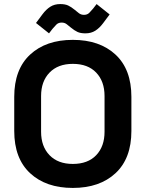

<svg xmlns="http://www.w3.org/2000/svg" viewBox="-20 -910 716 944"><path d="M338 14Q206 14 128 -58.5Q50 -131 50 -266V-434Q50 -569 128 -641.5Q206 -714 338 -714Q470 -714 548 -641.5Q626 -569 626 -434V-266Q626 -131 548 -58.5Q470 14 338 14ZM338 -104Q412 -104 453 -147Q494 -190 494 -262V-438Q494 -510 453 -553Q412 -596 338 -596Q265 -596 223.5 -553Q182 -510 182 -438V-262Q182 -190 223.5 -147Q265 -104 338 -104ZM238 -768 221 -746 157 -797 189 -840Q207 -864 227.5 -877Q248 -890 276 -890Q300 -890 315 -883Q330 -876 347 -862Q357 -854 367.5 -845.5Q378 -837 393 -837Q409 -837 419 -847Q429 -857 438 -868L455 -890L519 -839L487 -796Q469 -772 448.5 -759Q428 -746 400 -746Q376 -746 361 -753Q346 -760 329 -774Q319 -782 308.5 -790.5Q298 -799 283 -799Q267 -799 257 -789Q247 -779 238 -768Z"/></svg>

Font: Space Grotesk Variable Light
Style: Regular
Weight: 300
Designer: Florian Karsten
Foundry: Florian Karsten
Version: Version 2.000